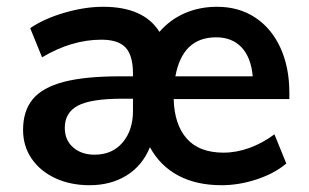

<svg xmlns="http://www.w3.org/2000/svg" viewBox="-20 -538 912 566"><path d="M833 -246H492Q494 -171 530.5 -129.5Q567 -88 639 -88Q677 -88 715.5 -102Q754 -116 789 -142L824 -56Q790 -27 737.5 -9.5Q685 8 633 8Q559 8 505.5 -20.5Q452 -49 422 -104Q400 -50 353.5 -21Q307 8 244 8Q188 8 143.5 -12.5Q99 -33 73.5 -70Q48 -107 48 -155Q48 -211 76.5 -245.5Q105 -280 167.5 -296.5Q230 -313 334 -313H372V-321Q372 -374 350.5 -397.5Q329 -421 279 -421Q191 -421 104 -369L69 -455Q110 -483 170 -500.5Q230 -518 284 -518Q404 -518 450 -444Q481 -480 524.5 -499Q568 -518 620 -518Q684 -518 732 -486.5Q780 -455 806.5 -397.5Q833 -340 833 -264ZM497 -313H725Q720 -369 692 -398.5Q664 -428 617 -428Q518 -428 497 -313ZM372 -211V-247H340Q248 -247 209.5 -226.5Q171 -206 171 -161Q171 -125 195.5 -103.5Q220 -82 259 -82Q311 -82 341.5 -118Q372 -154 372 -211Z"/></svg>

Font: Muli
Style: Bold
Weight: 700
Designer: Vernon Adams
Foundry: Vernon Adams
Version: Version 2.001